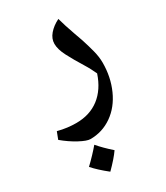

<svg xmlns="http://www.w3.org/2000/svg" viewBox="-216 -584 782 906"><g transform="rotate(-30 175.5 -130.5)"><path d="M105 63Q86 63 47 42Q8 21 -29 -10L-14 -49Q13 -42 37.5 -39Q62 -36 85 -36Q159 -36 210.5 -75.5Q262 -115 287 -190Q280 -205 272 -220.5Q264 -236 254 -252Q223 -302 202.5 -341.5Q182 -381 182 -411Q182 -439 202.5 -463Q223 -487 257 -504Q262 -485 270.5 -458.5Q279 -432 288.5 -405.5Q298 -379 305 -359Q317 -322 326 -287Q335 -252 335 -221Q335 -143 305.5 -77Q276 -11 223 26Q170 63 105 63ZM109 243Q60 204 33 173Q54 153 72.5 133.5Q91 114 107 95Q135 128 177 165Q155 197 109 243Z"/></g></svg>

Font: Noto Naskh Arabic UI Semi
Style: Bold
Weight: 700
Designer: Monotype Design Team, David Williams, Mohamad Dakak and Nizar Qandah
Foundry: Monotype Imaging Inc.
Version: Version 2.014; ttfautohint (v1.8.4.7-5d5b)